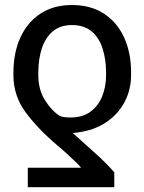

<svg xmlns="http://www.w3.org/2000/svg" viewBox="-20 -573 583 776"><path d="M441.9 183.6H92.3V105H307.6Q301.8 96.7 284.9 80.6Q268.1 64.5 248.3 46.4Q228.5 28.3 212.4 15.1Q133.3 -51.8 83.7 -118.9Q34.2 -186 34.2 -268.6V-278.3Q34.2 -359.4 62.3 -421.1Q90.3 -482.9 143.3 -517.8Q196.3 -552.7 271 -552.7Q346.2 -552.7 399.7 -518.1Q453.1 -483.4 481.4 -421.9Q509.8 -360.4 509.8 -279.8V-270Q509.8 -210.4 483.6 -160.9Q457.5 -111.3 409.2 -78.9Q360.8 -46.4 293.9 -37.6Q285.6 -36.6 282.7 -36.1Q279.8 -35.6 273.9 -35.6Q315.9 2.9 361.8 43.5Q407.7 84 441.9 123.5ZM408.7 -268.6V-278.3Q408.7 -333.5 394.5 -377.2Q380.4 -420.9 350.1 -446.3Q319.8 -471.7 271 -471.7Q223.6 -471.7 193.6 -446.5Q163.6 -421.4 149.2 -377.7Q134.8 -334 134.8 -278.3V-268.6Q134.8 -211.4 161.4 -168.7Q188 -126 222.2 -104Q238.3 -98.1 263.7 -98.1Q314 -98.1 345.9 -121.8Q377.9 -145.5 393.3 -184.6Q408.7 -223.6 408.7 -268.6Z"/></svg>

Font: Inter
Style: Regular
Weight: 400
Designer: Rasmus Andersson
Foundry: rsms
Version: Version 4.001;git-9221beed3